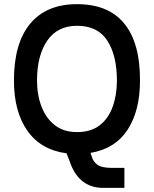

<svg xmlns="http://www.w3.org/2000/svg" viewBox="-20 -730 740 923"><path d="M578 77V173H473Q420 173 380.5 144Q341 115 320 59L300 7Q177 -9 112 -101Q47 -193 47 -343Q47 -522 125 -616Q203 -710 350 -710Q502 -710 578 -616Q654 -522 653 -343Q653 -198 593.5 -106.5Q534 -15 415 5L421 22Q427 46 447.5 61.5Q468 77 517 77ZM350 -95Q417 -95 459 -127.5Q501 -160 521.5 -216.5Q542 -273 542 -343Q542 -463 496 -534.5Q450 -606 350 -606Q256 -606 207 -534.5Q158 -463 158 -343Q158 -273 180 -216.5Q202 -160 244.5 -127.5Q287 -95 350 -95Z"/></svg>

Font: Haskoy SemiBold
Style: Regular
Weight: 600
Designer: Ertekin Erdin
Foundry: Ertekin Erdin
Version: Version 1.500; ttfautohint (v1.8.3)